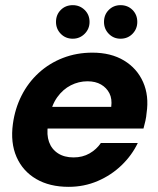

<svg xmlns="http://www.w3.org/2000/svg" viewBox="-20 -712 611 744"><path d="M246 12Q172 12 120 -18.5Q68 -49 44 -104Q20 -159 30 -232Q38 -291 63.5 -341.5Q89 -392 130 -429.5Q171 -467 224 -487.5Q277 -508 338 -508Q410 -508 460.5 -477.5Q511 -447 534.5 -394Q558 -341 548 -274Q547 -260 543.5 -244Q540 -228 536 -214H125L140 -298H411Q415 -329 404 -350.5Q393 -372 371.5 -384.5Q350 -397 319 -397Q285 -397 254.5 -381.5Q224 -366 202 -335.5Q180 -305 171 -257L166 -228Q160 -190 170 -162Q180 -134 204.5 -118Q229 -102 265 -102Q300 -102 327 -117.5Q354 -133 371 -158H514Q491 -110 451 -71.5Q411 -33 358.5 -10.5Q306 12 246 12ZM262 -562Q234 -562 215.5 -581Q197 -600 197 -627Q197 -655 215.5 -673.5Q234 -692 262 -692Q289 -692 308 -673.5Q327 -655 327 -627Q327 -600 308 -581Q289 -562 262 -562ZM447 -562Q420 -562 401.5 -581Q383 -600 383 -627Q383 -655 401.5 -673.5Q420 -692 447 -692Q475 -692 493.5 -673.5Q512 -655 512 -627Q512 -600 493.5 -581Q475 -562 447 -562Z"/></svg>

Font: DM Sans 36pt ExtraBold
Style: Italic
Weight: 800
Italic angle: -10°
Designer: Colophon Foundry, Jonny Pinhorn
Foundry: Colophon Foundry
Version: Version 4.004;gftools[0.9.30]